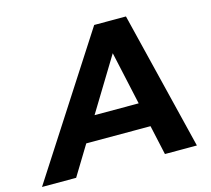

<svg xmlns="http://www.w3.org/2000/svg" viewBox="-164 -820 1031 940"><g transform="rotate(-15 351.5 -350.0)"><path d="M-63 0 389 -700H550L722 0H560L424 -620H488L110 0ZM124 -150 190 -273H551L570 -150Z"/></g></svg>

Font: MOST Montserrat
Style: Bold Italic
Weight: 700
Italic angle: -11.3°
Designer: Julieta Ulanovsky
Foundry: Julieta Ulanovsky
Version: Version 8.000;March 11, 2024;FontCreator 15.0.0.2926 64-bit